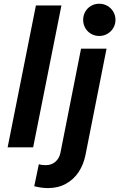

<svg xmlns="http://www.w3.org/2000/svg" viewBox="-20 -781 632 1018"><path d="M170.4 -752H305.7L155.8 0H20.5ZM161.6 206.5 186 89.4Q192.4 92.3 203.1 93.5Q213.9 94.7 222.7 94.7Q252.9 94.7 273.7 76.7Q294.4 58.6 300.3 29.8L409.7 -522.9H544.9L433.6 39.1Q423.3 91.3 397 131.1Q370.6 170.9 329.1 193.6Q287.6 216.3 233.9 216.3Q201.7 216.3 161.6 206.5ZM420.9 -675.8Q420.9 -699.2 432.1 -719Q443.4 -738.8 462.9 -750Q482.4 -761.2 506.3 -761.2Q529.8 -761.2 549.6 -749.8Q569.3 -738.3 580.8 -718.8Q592.3 -699.2 592.3 -675.8Q592.3 -652.3 580.8 -632.8Q569.3 -613.3 549.6 -601.8Q529.8 -590.3 506.3 -590.3Q482.4 -590.3 462.9 -601.6Q443.4 -612.8 432.1 -632.6Q420.9 -652.3 420.9 -675.8Z"/></svg>

Font: Reddit Sans Chocolate
Style: Bold Italic
Weight: 700
Italic angle: -11.25°
Designer: Stephen Hutchings
Version: Version 1.013